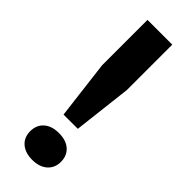

<svg xmlns="http://www.w3.org/2000/svg" viewBox="-249 -764 795 795"><g transform="rotate(45 148.5 -366.0)"><path d="M107.5 -217 76 -474V-740H221V-474L191 -217ZM148.5 7.5Q107 7.5 82.8 -13.5Q58.5 -34.5 58.5 -70.5Q58.5 -107 82.5 -128.2Q106.5 -149.5 148.5 -149.5Q191 -149.5 214.8 -128Q238.5 -106.5 238.5 -70.5Q238.5 -35.5 214.2 -14Q190 7.5 148.5 7.5Z"/></g></svg>

Font: Encode Sans SC SemiExpanded SemiBold
Style: Regular
Weight: 600
Width: 6
Designer: Multiple Designers
Foundry: Impallari Type
Version: Version 3.002